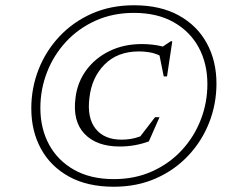

<svg xmlns="http://www.w3.org/2000/svg" viewBox="-20 -700 868 730"><path d="M489.5 -680Q589.5 -680 659.5 -641.5Q729.5 -603 766.2 -535.8Q803 -468.5 803 -382Q803 -305 775.5 -234.5Q748 -164 696.2 -108.8Q644.5 -53.5 572.8 -21.8Q501 10 412.5 10Q312.5 10 242.5 -28.5Q172.5 -67 135.8 -134.2Q99 -201.5 99 -288Q99 -365 126.5 -435.5Q154 -506 205.8 -561.2Q257.5 -616.5 329.2 -648.2Q401 -680 489.5 -680ZM413 -19Q493 -19 558.5 -48.5Q624 -78 671 -128.8Q718 -179.5 743.2 -244.5Q768.5 -309.5 768.5 -380.5Q768.5 -458 735.8 -519Q703 -580 640.5 -615.5Q578 -651 489 -651Q409 -651 343.5 -621.5Q278 -592 231 -541.2Q184 -490.5 158.8 -425.5Q133.5 -360.5 133.5 -289.5Q133.5 -212 166.2 -151Q199 -90 261.5 -54.5Q324 -19 413 -19ZM442 -169Q460 -169 477.2 -171.8Q494.5 -174.5 513.5 -181.5L569.5 -254.5H586.5L546 -162.5Q493.5 -143 435 -143Q347.5 -143 301.5 -191Q255.5 -239 267 -327.5Q274 -387 308 -433.2Q342 -479.5 396.5 -506Q451 -532.5 519.5 -532.5Q539.5 -532.5 559.8 -530.2Q580 -528 599 -523L629 -543H635L615 -409.5H602.5L586.5 -489Q569 -497.5 549.2 -501Q529.5 -504.5 508.5 -504.5Q427 -504.5 377.8 -455Q328.5 -405.5 320 -328Q310.5 -252 343.5 -210.5Q376.5 -169 442 -169Z"/></svg>

Font: Newsreader Text Light
Style: Italic
Weight: 300
Italic angle: -17°
Designer: Hugues Gentile
Foundry: Production Type
Version: Version 1.001